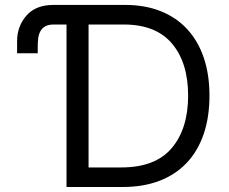

<svg xmlns="http://www.w3.org/2000/svg" viewBox="-20 -747 916 767"><path d="M48.3 -534.1V-582.4Q48.3 -642 85.6 -684.7Q122.9 -727.3 193.2 -727.3H480.1Q559.3 -727.3 621.8 -702.4Q684.3 -677.6 727.6 -630.7Q771 -583.8 793.9 -516.7Q816.8 -449.6 816.8 -365.1Q816.8 -279.8 793.9 -212.2Q771 -144.5 726.7 -97.3Q682.5 -50.1 617.9 -25Q553.3 0 470.2 0H245.7V-649.1H194.6Q173.3 -649.1 160.5 -641.7Q147.7 -634.2 141.2 -622Q134.6 -609.7 132.6 -593.9Q130.7 -578.1 130.7 -561.1V-534.1ZM464.5 -78.1Q600.5 -78.1 665.8 -155.2Q731.5 -232.6 731.5 -365.1Q731.5 -496.8 666.9 -573.2Q602.6 -649.1 474.4 -649.1H333.8V-78.1Z"/></svg>

Font: Inter P
Style: Regular
Weight: 400
Designer: Rasmus Andersson
Foundry: rsms
Version: Version 3.018;git-588b23468